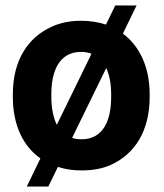

<svg xmlns="http://www.w3.org/2000/svg" viewBox="-20 -614 601 703"><path d="M27 -259C27 -156 65 -78 128 -34L78 69H157L192 -3C219 6 247 10 278 10C318 10 354 4 385 -10C473 -49 528 -134 528 -259V-269C528 -370 490 -446 430 -491L480 -594H402L368 -524C340 -533 310 -538 277 -538C237 -538 202 -531 171 -517C83 -478 27 -394 27 -269ZM168 -259V-269C168 -351 195 -424 277 -424C290 -424 303 -422 315 -417L188 -157C175 -184 168 -219 168 -259ZM244 -109 369 -365C381 -338 387 -307 387 -269V-259C387 -176 360 -104 278 -104C265 -104 254 -106 244 -109Z"/></svg>

Font: Asimov Pro
Style: Bd
Weight: 700
Designer: Google
Version: Version 2.000980; 2014